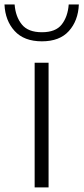

<svg xmlns="http://www.w3.org/2000/svg" viewBox="-58 -814 363 834"><path d="M92.5 0V-541.5H153V0ZM124 -634.5Q46.5 -634.5 5.5 -679.5Q-35.5 -724.5 -38.5 -794.5H5.5Q9.5 -741.5 36.8 -707.8Q64 -674 124 -674Q184 -674 210.2 -707.8Q236.5 -741.5 240.5 -794.5H284.5Q281.5 -724 241.2 -679.2Q201 -634.5 124 -634.5Z"/></svg>

Font: Encode Sans Expanded Light
Style: Regular
Weight: 300
Width: 7
Designer: Multiple Designers
Foundry: Impallari Type
Version: Version 3.000; ttfautohint (v1.8.3) -l 8 -r 50 -G 200 -x 14 